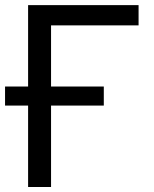

<svg xmlns="http://www.w3.org/2000/svg" viewBox="-27 -748 618 768"><path d="M527.3 -727.5V-646.5H177.2V0H85.4V-727.5ZM-6.8 -325.7V-401.9H388.2V-325.7Z"/></svg>

Font: Inter 17pt
Style: Regular
Weight: 400
Version: Version 4.001;git-66647c0bb